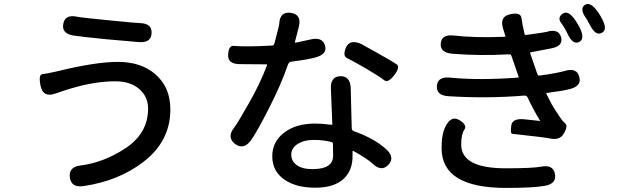

<svg xmlns="http://www.w3.org/2000/svg" viewBox="-20 -862 3040 940"><path d="M389 49Q329 58 322 7Q315 -45 375 -52Q486 -66 591 -134Q705 -208 705 -330Q705 -389 661.5 -426.5Q618 -464 545 -464Q445 -464 328 -429Q300 -421 272 -411L251 -404Q192 -383 179 -440Q167 -497 187.5 -499Q208 -501 256 -512L277 -517Q452 -559 557 -559Q672 -559 741 -498Q814 -435 814 -326Q814 -171 683 -70Q561 24 389 49ZM722 -699Q720 -651 659 -656L499 -670Q361 -684 340 -688Q280 -698 290 -746Q299 -793 358 -780Q376 -776 519 -762Q650 -749 664 -749Q725 -748 722 -699Z M1375 19Q1313 -22 1313 -97Q1313 -168 1371 -212.5Q1429 -257 1522 -257Q1560 -257 1602 -251Q1607 -250 1607 -255L1600 -427Q1597 -487 1646 -489Q1695 -490 1697 -430L1702 -235Q1702 -224 1712 -220Q1811 -185 1870 -132Q1915 -92 1882 -56Q1849 -19 1805 -60Q1777 -86 1710 -123Q1706 -125 1706 -120V-97Q1706 -28 1664 12Q1617 57 1524 57Q1431 57 1375 19ZM1510 -34Q1611 -34 1611 -100Q1611 -130 1610 -159Q1610 -164 1601 -167Q1563 -177 1515.5 -177Q1468 -177 1437 -157Q1406 -137 1406 -105Q1406 -73 1433 -53.5Q1460 -34 1510 -34ZM1208 -174Q1172 -126 1130 -158Q1089 -191 1127 -238Q1139 -252 1200 -359Q1255 -456 1287 -542Q1289 -547 1284 -547L1155 -548Q1094 -548 1097 -594Q1099 -640 1124.5 -637.5Q1150 -635 1189 -635Q1218 -635 1247 -636L1311 -639Q1321 -639 1323 -648Q1347 -737 1347 -745Q1350 -807 1404 -799Q1458 -791 1443 -731L1424 -657Q1423 -652 1428 -653L1501 -669Q1558 -682 1571 -640Q1584 -597 1525 -581Q1491 -571 1406 -560Q1394 -558 1390 -546Q1357 -450 1298 -334Q1237 -214 1208 -174ZM1910 -494Q1879 -454 1861.5 -469Q1844 -484 1771 -527Q1704 -566 1680 -577Q1656 -588 1674 -630Q1693 -671 1748 -647Q1754 -644 1828 -602.5Q1902 -561 1921.5 -547.5Q1941 -534 1910 -494Z M2457 58Q2143 58 2142 -135Q2141 -202 2161 -243Q2189 -298 2229 -274Q2269 -250 2253.5 -227.5Q2238 -205 2238 -154Q2238 -38 2456 -38Q2587 -38 2629 -46Q2688 -58 2697 -10Q2706 38 2646 48Q2590 58 2457 58ZM2741 -209Q2721 -172 2667 -185Q2652 -189 2487 -207Q2478 -208 2483 -246Q2487 -284 2547 -278L2621 -270Q2626 -269 2623 -273Q2591 -325 2563 -385Q2558 -395 2547 -394Q2363 -379 2175 -391Q2115 -395 2119 -442Q2123 -488 2183 -482Q2325 -468 2516 -482Q2521 -482 2519 -487L2484 -588Q2481 -597 2472 -596Q2329 -588 2193 -599Q2133 -605 2138 -650Q2142 -695 2202 -688Q2308 -676 2451 -682Q2456 -682 2454 -687L2443 -722Q2425 -781 2477 -792Q2529 -804 2533 -773.5Q2537 -743 2548 -696Q2550 -690 2557 -691Q2646 -703 2656 -706Q2714 -724 2727 -680Q2739 -636 2678 -625L2579 -606Q2574 -605 2576 -600L2611 -499Q2614 -491 2622 -492Q2709 -504 2746 -515Q2804 -532 2816 -486Q2829 -441 2770 -426Q2736 -417 2658 -407Q2653 -406 2655 -402Q2682 -347 2699 -322Q2715 -297 2732 -273Q2735 -269 2748 -257Q2761 -245 2741 -209ZM2815 -656Q2784 -642 2759 -696Q2745 -726 2726.5 -751Q2708 -776 2735 -795Q2761 -814 2796 -764Q2809 -745 2819 -725Q2845 -671 2815 -656ZM2926 -701Q2897 -685 2869 -738Q2854 -766 2852 -769Q2816 -817 2842 -837Q2868 -856 2904 -808Q2918 -789 2928 -769Q2956 -716 2926 -701Z"/></svg>

Font: Resource Han Rounded KR Medium
Style: Regular
Weight: 500
Designer: Cyano Hao (round all glyphs); Ryoko NISHIZUKA 西塚涼子 (kana, bopomofo & ideographs); Paul D. Hunt (Latin, Greek & Cyrillic)
Foundry: Cyano Hao
Version: 0.990